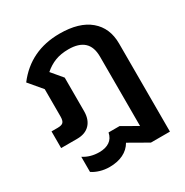

<svg xmlns="http://www.w3.org/2000/svg" viewBox="-176 -691 1017 1057"><g transform="rotate(-30 332.0 -163.0)"><path d="M112 193V97Q155 125 212 125Q251 125 276.5 108Q302 91 309 56H379L477 112V-329Q477 -391 444 -421Q411 -451 346 -451Q298 -451 261.5 -437Q225 -423 193 -395L251 -326V-113Q251 -60 222.5 -30Q194 0 142 0H40V-106H79Q105 -106 114.5 -116Q124 -126 124 -153V-326L54 -409Q161 -550 347 -550Q471 -550 537.5 -494Q604 -438 604 -339V221H483L364 153Q344 188 307 206Q270 224 220 224Q189 224 160.5 215.5Q132 207 112 193Z"/></g></svg>

Font: Prompt Medium
Style: Regular
Weight: 500
Designer: Katatrad Team
Foundry: CadsonDemak
Version: Version 1.001